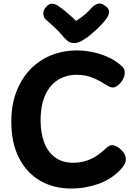

<svg xmlns="http://www.w3.org/2000/svg" viewBox="-20 -1073 792 1115"><path d="M677.1 -698.1Q683.1 -694.1 693.7 -681.9Q704.3 -669.8 704.3 -652.4Q704.3 -629.3 692.4 -609.4Q680.4 -589.4 664.3 -577.1Q648.2 -564.8 636.7 -564.8Q624.1 -564.8 613 -570.8Q601.9 -576.8 593.9 -581.8Q561.1 -602.6 533.9 -614.9Q506.7 -627.3 480.8 -633.1Q454.9 -638.8 425.1 -638.8Q365.1 -638.8 317.4 -609.4Q269.7 -580 242.7 -520.8Q215.7 -461.6 215.7 -373.1Q215.7 -302.4 236.1 -247Q256.6 -191.6 298.8 -159.8Q341.1 -128 404.7 -128Q443.2 -128 475.7 -137.7Q508.2 -147.4 537.5 -165.9Q566.8 -184.4 595 -211.4Q603.8 -219.7 612.3 -224.8Q620.8 -230 630.8 -230Q645.7 -230 664 -218.7Q682.3 -207.3 696.5 -188.8Q710.7 -170.2 710.7 -148.9Q710.7 -131.2 700.3 -114.5Q690 -97.8 673 -80.8Q621 -28.9 546.2 -3.4Q471.4 22 396.1 22Q291 22 212.3 -24Q133.6 -70 89.6 -157Q45.7 -244 45.7 -367Q45.7 -462 74.2 -538Q102.7 -614 153.7 -668Q204.8 -722 274.5 -751Q344.2 -780 426.7 -780Q467.7 -780 511.6 -771.6Q555.4 -763.2 598.2 -745.5Q640.9 -727.8 677.1 -698.1ZM513.7 -1029.3Q525.9 -1043.1 545.2 -1050.3Q564.4 -1057.6 587.2 -1042Q609.9 -1027.3 612.7 -1010.6Q615.4 -993.9 604.7 -975.2Q591.8 -953.7 569.9 -930.9Q548 -908.1 525.3 -888.1Q502.7 -868 485.7 -855.7Q465.7 -841.7 448.4 -832.5Q431.2 -823.3 410.1 -823.3Q388.4 -823.3 374.9 -833.7Q361.3 -844 349.4 -857.7Q329.8 -881.9 304.3 -906.7Q278.9 -931.4 245.7 -959.8Q232.1 -972.1 231.6 -993.4Q231.1 -1014.7 248.1 -1033.4Q266.1 -1053 283.3 -1051.4Q300.4 -1049.9 315 -1040.8Q339.4 -1024.8 370.2 -998.6Q401 -972.4 422.2 -951.8Q439 -962.6 454.6 -974.1Q470.1 -985.7 484.9 -999.6Q499.7 -1013.6 513.7 -1029.3Z"/></svg>

Font: Playpen Sans Hebrew
Style: Regular
Weight: 400
Designer: Tom Grace, Laura Meseguer, Veronika Burian, José Scaglione
Foundry: TypeTogether
Version: Version 2.000